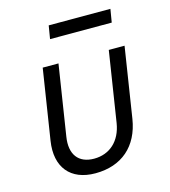

<svg xmlns="http://www.w3.org/2000/svg" viewBox="-111 -829 823 929"><g transform="rotate(-15 300.0 -365.0)"><path d="M208 -674H517L528 -740H219ZM253 10C385 10 472 -66 493 -198L548 -550H469L414 -198C400 -111 343 -60 265 -60C187 -60 148 -111 162 -198L217 -550H138L83 -198C63 -70 128 10 253 10Z"/></g></svg>

Font: JetBrains Mono Light
Style: Italic
Weight: 336
Italic angle: -9°
Monospace: yes
Designer: Philipp Nurullin, Konstantin Bulenkov
Foundry: JetBrains
Version: Version 2.305